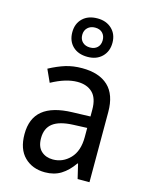

<svg xmlns="http://www.w3.org/2000/svg" viewBox="-122 -885 744 970"><g transform="rotate(15 250.0 -400.0)"><path d="M60 -150Q60 -233 111 -274.5Q162 -316 265 -319L359 -322V-357Q359 -418 330 -446Q301 -474 251 -474Q191 -474 116 -433L86 -499Q131 -523 170 -535Q209 -547 256 -547Q345 -547 392.5 -502.5Q440 -458 440 -367V0H378L360 -76H357Q328 -34 292.5 -12Q257 10 209 10Q143 10 101.5 -31Q60 -72 60 -150ZM358 -214V-262L285 -259Q214 -256 180 -230Q146 -204 146 -152Q146 -107 170 -85Q194 -63 231 -63Q283 -63 320.5 -102Q358 -141 358 -214ZM160 -710Q160 -755 188.5 -782.5Q217 -810 266 -810Q312 -810 341 -782.5Q370 -755 370 -710Q370 -665 341.5 -637Q313 -609 266 -609Q217 -609 188.5 -636.5Q160 -664 160 -710ZM319 -710Q319 -733 305 -747.5Q291 -762 266 -762Q242 -762 227 -747.5Q212 -733 212 -710Q212 -686 227 -672Q242 -658 266 -658Q290 -658 304.5 -672Q319 -686 319 -710Z"/></g></svg>

Font: Noto Sans Mono UI Cond
Style: Regular
Weight: 400
Width: 3
Monospace: yes
Designer: Monotype Design team
Foundry: Monotype Imaging Inc.
Version: Version 1.000